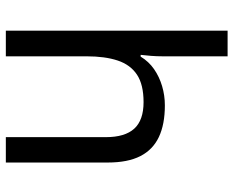

<svg xmlns="http://www.w3.org/2000/svg" viewBox="-91 -709 800 658"><g transform="rotate(90 309.0 -380.0)"><path d="M173 -537Q173 -518 171.5 -498Q170 -478 168 -462H174Q191 -490 217 -508Q243 -526 275 -535.5Q307 -545 341 -545Q406 -545 449.5 -524.5Q493 -504 515 -461Q537 -418 537 -349V0H450V-343Q450 -408 421 -440Q392 -472 330 -472Q270 -472 236 -449.5Q202 -427 187.5 -383.5Q173 -340 173 -277V0H85V-760H173Z"/></g></svg>

Font: ubangla05
Style: Book
Weight: 400
Designer: Jelle Bosma - Monotype Design Team
Foundry: Monotype Imaging Inc.
Version: Version 2.003